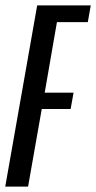

<svg xmlns="http://www.w3.org/2000/svg" viewBox="-52 -695 358 715"><path d="M-32.5 0H52.5L103.5 -289H211L222 -350H114.5L160 -612.5H275L286 -675H86.5Z"/></svg>

Font: Anybody ExtraCondensed
Style: Italic
Weight: 400
Width: 2
Italic angle: -10°
Version: Version 1.113;gftools[0.9.25]